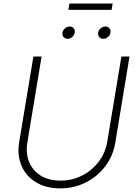

<svg xmlns="http://www.w3.org/2000/svg" viewBox="-20 -1044 761 1075"><path d="M316.9 10.7Q237.8 10.7 181.9 -23.2Q126 -57.1 100.6 -115.7Q75.2 -174.3 87.4 -248.5L167 -727.5H212.9L133.3 -247.6Q123 -185.1 143.3 -136.5Q163.6 -87.9 208.7 -60.3Q253.9 -32.7 318.4 -32.7Q384.8 -32.7 440.2 -61.3Q495.6 -89.8 533 -139.2Q570.3 -188.5 580.6 -251L659.7 -727.5H705.1L625.5 -245.1Q613.3 -170.9 569.3 -113Q525.4 -55.2 460 -22.2Q394.5 10.7 316.9 10.7ZM558.1 -826.7Q543.9 -826.7 535.6 -836.9Q527.3 -847.2 529.3 -861.3Q531.7 -875.5 543.7 -885.5Q555.7 -895.5 569.8 -895.5Q584.5 -895.5 592.5 -885.7Q600.6 -876 598.6 -861.3Q596.2 -847.2 584.5 -836.9Q572.8 -826.7 558.1 -826.7ZM358.4 -826.7Q344.2 -826.7 335.7 -836.9Q327.1 -847.2 329.6 -861.3Q332 -875.5 344 -885.5Q356 -895.5 370.1 -895.5Q384.3 -895.5 392.6 -885.7Q400.9 -876 398.4 -861.3Q396 -847.2 384.3 -836.9Q372.6 -826.7 358.4 -826.7ZM610.8 -1024.4 604.5 -988.8H362.8L369.1 -1024.4Z"/></svg>

Font: Inter 16pt ExtraLight
Style: Italic
Weight: 250
Italic angle: -9.3988°
Version: Version 4.001;git-66647c0bb